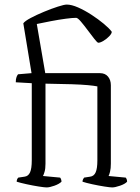

<svg xmlns="http://www.w3.org/2000/svg" viewBox="-20 -820 614 840"><path d="M184 0Q175 0 149.5 -4Q124 -8 96.5 -14Q69 -20 53 -25Q53 -36 60 -43L87 -47Q104 -49 111.5 -66Q119 -83 119 -118V-456L49 -460Q49 -475 52.5 -483.5Q56 -492 59 -495L118 -500L82 -718Q89 -728 114.5 -741.5Q140 -755 172.5 -768.5Q205 -782 233 -791Q261 -800 272 -800Q293 -800 321.5 -787.5Q350 -775 380 -755.5Q410 -736 434 -716Q458 -696 469 -681Q469 -673 458 -661.5Q447 -650 433 -641.5Q419 -633 410 -633Q406 -633 393 -649.5Q380 -666 364 -687.5Q348 -709 334 -725.5Q320 -742 313 -742Q297 -742 267 -738Q237 -734 203 -727.5Q169 -721 141 -715L178 -500H417Q440 -500 452.5 -485Q465 -470 465 -447V-104Q465 -83 461.5 -69Q458 -55 455 -50L530 -43Q536 -36 536 -25Q527 -15 505 -7.5Q483 0 471 0Q462 0 436.5 -4Q411 -8 383.5 -14Q356 -20 341 -25Q341 -31 343.5 -36Q346 -41 348 -43L374 -47Q391 -49 398.5 -66Q406 -83 406 -118V-442Q391 -445 364.5 -447.5Q338 -450 293.5 -451.5Q249 -453 179 -454V-104Q179 -82 175 -68.5Q171 -55 168 -50L243 -43Q245 -41 247 -36Q249 -31 249 -25Q239 -15 218 -7.5Q197 0 184 0Z"/></svg>

Font: Texturina Thin
Style: Regular
Weight: 100
Designer: Guillermo Torres Carreño
Foundry: Omnibus-Type
Version: Version 1.002; ttfautohint (v1.8.3)